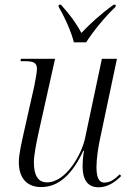

<svg xmlns="http://www.w3.org/2000/svg" viewBox="-20 -786 555 816"><path d="M294 -606H346C377 -654 423 -711 471 -757L472 -766H463C407 -726 361 -683 326 -646C303 -689 276 -725 239 -766H230L229 -757C252 -719 283 -652 294 -606ZM399 10C440 10 472 -15 495 -38L489 -45C468 -25 449 -10 424 -10C398 -10 390 -36 390 -77C390 -111 398 -165 406 -200L477 -536H413L342 -201C329 -134 262 -11 180 -11C141 -11 124 -41 124 -97C124 -127 136 -187 145 -227L214 -536H69L67 -526H81C121 -526 137 -521 137 -493C137 -480 131 -446 125 -417L81 -222C73 -184 60 -132 60 -97C60 -39 86 9 155 9C231 9 288 -47 334 -145H337C332 -116 331 -94 331 -79C331 -27 349 10 399 10Z"/></svg>

Font: Noto Serif Display SemiCondensed Light
Style: Italic
Weight: 300
Width: 4
Italic angle: -12°
Designer: Monotype Design Team
Foundry: Monotype Imaging Inc.
Version: Version 2.009